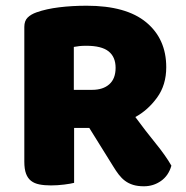

<svg xmlns="http://www.w3.org/2000/svg" viewBox="-20 -643 649 671"><path d="M239 -196V-4Q228 -1 204.5 2Q181 5 158 5Q135 5 117.5 1.5Q100 -2 88.5 -11Q77 -20 71 -36Q65 -52 65 -78V-549Q65 -570 76.5 -581.5Q88 -593 108 -600Q142 -612 187 -617.5Q232 -623 283 -623Q421 -623 491 -565Q561 -507 561 -408Q561 -346 529 -302Q497 -258 453 -234Q489 -185 524 -142Q559 -99 579 -64Q569 -29 542.5 -10.5Q516 8 483 8Q461 8 445 3Q429 -2 417 -11Q405 -20 395 -33Q385 -46 376 -61L292 -196ZM302 -329Q340 -329 362 -348.5Q384 -368 384 -406Q384 -444 359.5 -463.5Q335 -483 282 -483Q267 -483 258 -482Q249 -481 238 -479V-329Z"/></svg>

Font: Baloo Tammudu
Style: Regular
Weight: 400
Designer: Omkar Shende and Ek Type
Foundry: Ek Type
Version: Version 1.443;PS 1.000;hotconv 16.6.51;makeotf.lib2.5.65220;